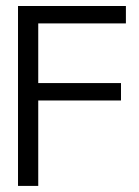

<svg xmlns="http://www.w3.org/2000/svg" viewBox="-20 -610 457 630"><path d="M393.1 -533.2H105.5V-337.4H377V-280.3H105.5V0H39.1V-590.3H393.1Z"/></svg>

Font: Meera
Style: Regular
Weight: 400
Designer: Hussain KH and Suresh P for Swathanthra Malayalam Computing (SMC)
Version: 7.0.0+20160512